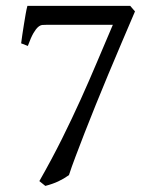

<svg xmlns="http://www.w3.org/2000/svg" viewBox="-20 -608 509 643"><path d="M432.1 -569.8Q409.7 -517.1 386.7 -463.4Q363.8 -409.7 342 -357.4Q320.3 -305.2 300.3 -255.9Q280.3 -206.5 263.4 -163.1Q246.6 -119.6 232.9 -83.5Q219.2 -47.4 210.9 -21.5Q193.8 -9.3 175 -0.5Q156.2 8.3 131.8 14.6L111.8 -1.5Q154.3 -76.2 188 -144Q221.7 -211.9 250.5 -275.6Q279.3 -339.4 305.2 -400.9Q331.1 -462.4 357.9 -524.9H136.2Q128.9 -524.9 122.1 -524.4Q115.2 -523.9 107.9 -517.8Q100.6 -511.7 92 -497.1Q83.5 -482.4 73.2 -454.1L50.8 -462.9Q52.2 -474.1 54.7 -491.2Q57.1 -508.3 60.1 -526.1Q63 -543.9 65.9 -560.8Q68.8 -577.6 71.8 -588.4H416Z"/></svg>

Font: Gentium Plus Am
Style: Regular
Weight: 400
Designer: J. Victor Gaultney, Annie Olsen, Iska Routamaa, Becca Hirsbrunner
Foundry: SIL International
Version: Version 5.000